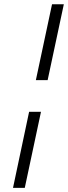

<svg xmlns="http://www.w3.org/2000/svg" viewBox="-20 -694 324 915"><path d="M284.2 -673.8 207 -312H150.9L228 -673.8ZM175.3 -161.1 98.1 201.2H42L118.7 -161.1Z"/></svg>

Font: Linux Libertine Capitals O
Style: Bold Italic Samll Caps
Weight: 400
Italic angle: -12°
Designer: Philipp H. Poll
Foundry: Philipp H. Poll
Version: Version 5.0.4